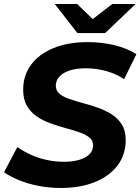

<svg xmlns="http://www.w3.org/2000/svg" viewBox="-28 -921 697 953"><path d="M273 12Q216 12 162.5 1.5Q109 -9 65.5 -27Q22 -45 -8 -66L58 -191Q91 -168 128.5 -151.5Q166 -135 207 -126.5Q248 -118 289 -118Q334 -118 366.5 -128Q399 -138 416.5 -156Q434 -174 434 -200Q434 -224 415 -239Q396 -254 365.5 -264.5Q335 -275 298 -285Q261 -295 223.5 -308.5Q186 -322 155.5 -342.5Q125 -363 106 -395Q87 -427 87 -475Q87 -547 126.5 -600Q166 -653 238 -682.5Q310 -712 407 -712Q478 -712 541 -696.5Q604 -681 649 -652L588 -528Q548 -555 499 -568.5Q450 -582 398 -582Q351 -582 317.5 -571Q284 -560 266.5 -540.5Q249 -521 249 -496Q249 -471 267.5 -455.5Q286 -440 317 -429.5Q348 -419 385 -409Q422 -399 459 -386Q496 -373 527 -353Q558 -333 577 -302.5Q596 -272 596 -226Q596 -154 556 -100.5Q516 -47 443.5 -17.5Q371 12 273 12ZM356 -757 244 -901H355L478 -782H375L529 -901H645L494 -757Z"/></svg>

Font: MOST Montserrat
Style: Bold Italic
Weight: 700
Italic angle: -11.3°
Designer: Julieta Ulanovsky
Foundry: Julieta Ulanovsky
Version: Version 8.000;March 11, 2024;FontCreator 15.0.0.2926 64-bit